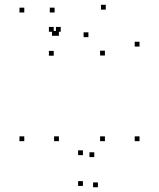

<svg xmlns="http://www.w3.org/2000/svg" viewBox="-20 -576 660 797"><path d="M415.5 10V-10H395.5V10ZM371.3 76.1V56.1H351.3V76.1ZM324.2 68.1V48.1H304.2V68.1ZM324.2 195.8V175.8H304.2V195.8ZM386.4 201.2V181.2H366.4V201.2ZM559.2 10V-10H539.2V10ZM215.8 -427.5V-447.5H195.8V-427.5ZM206.7 -524.2V-544.2H186.7V-524.2ZM80.8 -524.2V-544.2H60.8V-524.2ZM80.8 10V-10H60.8V10ZM224.5 10V-10H204.5V10ZM224.5 -427.5V-447.5H204.5V-427.5ZM559.2 -382.7V-402.7H539.2V-382.7ZM419.1 -536.1V-556.1H399.1V-536.1ZM232.2 -444.2V-464.2H212.2V-444.2ZM203 -444.2V-464.2H183V-444.2ZM203 -344.8V-364.8H183V-344.8ZM347 -421.8V-441.8H327V-421.8ZM415.5 -345.6V-365.6H395.5V-345.6ZM415.5 10V-10H395.5V10ZM559.2 10V-10H539.2V10Z"/></svg>

Font: Monaspace Neon Dots Var
Style: Regular
Weight: 400
Designer: Riley Cran and the Lettermatic Team
Version: Version 1.100 (Monaspace Neon Dots)